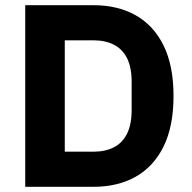

<svg xmlns="http://www.w3.org/2000/svg" viewBox="-20 -718 737 738"><path d="M77 0V-698H340Q433 -698 502 -659Q571 -620 609 -542.5Q647 -465 647 -349Q647 -233 609 -155.5Q571 -78 502 -39Q433 0 340 0ZM229 -135H340Q385 -135 418 -152Q451 -169 468.5 -204.5Q486 -240 486 -295V-403Q486 -459 468.5 -494Q451 -529 418 -546Q385 -563 340 -563H229Z"/></svg>

Font: IBM Plex Sans
Style: Bold
Weight: 700
Designer: Mike Abbink, Paul van der Laan, Pieter van Rosmalen
Foundry: Bold Monday
Version: Version 3.201